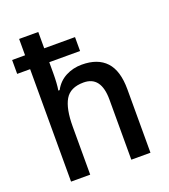

<svg xmlns="http://www.w3.org/2000/svg" viewBox="-138 -926 848 961"><g transform="rotate(-20 285.5 -446.0)"><path d="M177 -826V-739H341V-665H177V-605Q177 -580 175.5 -556.5Q174 -533 171 -516H178Q200 -557 239 -577.5Q278 -598 325 -598Q410 -598 454 -550.5Q498 -503 498 -404V-66H396V-386Q396 -511 303 -511Q232 -511 204.5 -464Q177 -417 177 -322V-66H75V-665H6V-739H75V-826Z"/></g></svg>

Font: Noto Sans Malayalam UI SemiCondensed Medium
Style: Regular
Weight: 500
Width: 4
Designer: Jelle Bosma - Monotype Design Team
Foundry: Monotype Imaging Inc.
Version: Version 2.104; ttfautohint (v1.8.4.7-5d5b)